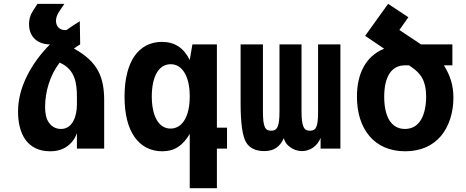

<svg xmlns="http://www.w3.org/2000/svg" viewBox="-20 -780 2448 1008"><path d="M242.7 14.2C280.3 14.2 309.1 4.9 333 -12.2C356 -28.8 374 -52.2 383.8 -81.1V0H526.9V-253.9C526.9 -312.5 519 -362.8 495.6 -407.2C470.7 -454.1 427.7 -492.7 368.2 -524.9C378.9 -533.2 389.6 -540.5 400.9 -546.9L398.9 -668.5C374 -653.3 351.1 -638.2 329.6 -622.6C328.1 -622.1 326.7 -622.1 325.2 -622.1H320.8C293 -622.1 273.9 -642.1 273.9 -670.4C273.9 -684.1 278.3 -700.7 290 -718.3L317.9 -759.8H176.8L151.9 -721.2C138.2 -700.2 132.3 -676.8 132.3 -653.3C132.3 -626 140.1 -600.1 157.7 -580.6C175.3 -561 203.1 -547.4 242.2 -546.9C190.9 -495.1 148.4 -437 118.7 -375C89.8 -314.9 74.7 -255.4 74.7 -193.4C74.7 -141.1 85.4 -86.9 112.3 -48.3C139.2 -9.8 182.6 14.2 242.7 14.2ZM300.3 -103C273.9 -103 252 -114.7 236.8 -136.2C221.7 -157.7 216.8 -185.1 216.8 -219.2C216.8 -296.9 241.7 -384.8 293 -451.2C333.5 -434.1 356.4 -406.7 369.1 -374.5C381.8 -342.3 383.8 -305.7 383.8 -272.5V-230.5C383.8 -201.2 378.4 -169.4 365.2 -145C352.5 -121.1 332.5 -103 300.3 -103Z M976.1 208H1118.7V0H1171.9V-109.9H1118.7V-546.9H990.2L976.1 -464.8C945.3 -528.3 897.5 -560.1 830.1 -560.1C769 -560.1 719.2 -533.7 685.5 -484.9C651.9 -435.5 633.8 -363.8 633.8 -272.5C633.8 -180.2 652.3 -108.9 686.5 -60.5C720.2 -12.7 769.5 14.2 831.5 14.2C895.5 14.2 939 -14.2 976.1 -77.1ZM875.5 -105C844.7 -105 820.3 -120.6 803.2 -149.9C786.1 -179.2 776.9 -221.7 776.9 -273.9C776.9 -300.8 779.3 -323.7 783.7 -344.7C788.1 -364.7 794.4 -382.8 803.2 -397.9C819.3 -425.8 843.8 -442.9 876 -442.9C907.7 -442.9 932.1 -426.3 949.2 -397.5C966.8 -367.7 976.1 -326.2 976.1 -273.9C976.1 -220.7 966.3 -179.2 949.2 -150.4C932.1 -121.6 907.2 -105 875.5 -105Z M1366.7 13.2C1418.5 13.2 1448.7 -8.3 1470.2 -54.7C1474.1 -37.1 1483.9 -21 1503.9 -6.8C1521 5.4 1542 13.2 1565.4 13.2C1608.4 13.2 1647 -13.7 1663.1 -56.6V0H1767.1V-546.9H1649.9V-195.8C1649.9 -154.3 1647.5 -128.9 1640.6 -113.8C1633.3 -97.2 1621.6 -93.8 1607.4 -93.8C1591.8 -93.8 1580.6 -98.1 1573.2 -114.7C1566.4 -129.9 1563 -155.3 1563 -195.8V-546.9H1447.3V-195.8C1447.3 -155.3 1444.3 -129.9 1437.5 -114.7C1430.2 -98.1 1418.5 -93.8 1402.8 -93.8C1388.7 -93.8 1377.4 -97.2 1370.1 -113.8C1363.3 -128.9 1360.4 -154.3 1360.4 -195.8V-546.9H1243.2V-238.8C1243.2 -127.4 1253.9 -66.4 1270.5 -35.6C1287.1 -4.9 1319.3 13.2 1366.7 13.2Z M2106.9 14.2C2189 14.2 2252 -15.1 2294.9 -65.9C2336.9 -115.7 2360.4 -188 2360.4 -266.6C2360.4 -332.5 2343.8 -383.3 2310.5 -437H2355V-546.9H2190.4L2076.7 -622.6L2124 -689.5L2017.6 -759.8L1897 -591.8L1996.6 -524.4C1946.3 -503.4 1911.6 -470.7 1888.2 -427.2C1864.7 -383.8 1854 -331.5 1854 -272.5C1854 -188 1876 -117.2 1919.4 -65.9C1962.4 -15.1 2025.4 14.2 2106.9 14.2ZM2106 -103C2067.9 -103 2041.5 -120.6 2023.9 -149.4C2005.9 -178.7 1997.1 -221.2 1997.1 -272C1997.1 -378.4 2035.6 -437 2106.4 -437H2127L2138.7 -429.2C2164.1 -412.1 2184.1 -393.1 2197.3 -368.7C2210.4 -344.2 2217.3 -313 2217.3 -272.5C2217.3 -226.6 2208.5 -182.6 2190.9 -152.3C2172.9 -121.6 2145 -103 2106 -103Z"/></svg>

Font: Hack
Style: Bold
Weight: 700
Monospace: yes
Designer: Christopher Simpkins
Foundry: Christopher Simpkins
Version: Version 2.010